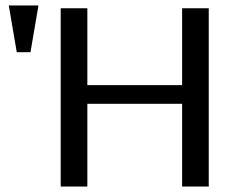

<svg xmlns="http://www.w3.org/2000/svg" viewBox="-20 -679 827 699"><path d="M740 0H643V-301H298V0H201V-649H298V-369H643V-649H740ZM91 -489H41L12 -659H120Z"/></svg>

Font: Gamestation Display
Style: Regular
Weight: 400
Designer: Jonas Hecksher
Foundry: Jonas Hecksher, Playtypeª, e-types AS
Version: Version 1.003